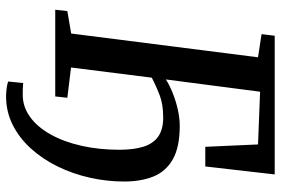

<svg xmlns="http://www.w3.org/2000/svg" viewBox="-170 -613 950 650"><g transform="rotate(90 305.0 -288.0)"><path d="M290.5 -693.5 249 -374.5Q269 -387.5 296.2 -398.2Q323.5 -409 352.2 -415.2Q381 -421.5 405.5 -421.5Q478.5 -421.5 519.8 -397.8Q561 -374 577.8 -331.8Q594.5 -289.5 594.5 -233.5Q594.5 -174.5 581.5 -116.8Q568.5 -59 543.5 -8Q518.5 43 483 82.2Q447.5 121.5 402.8 144Q358 166.5 305 166.5Q295 166.5 279 164.5Q263 162.5 256 159L261 108.5Q268 109.5 279 109.8Q290 110 301 110Q342 110 376.2 85Q410.5 60 435.2 15.5Q460 -29 473.5 -88.5Q487 -148 487 -217.5Q487 -266 476.5 -299Q466 -332 442 -348.8Q418 -365.5 378.5 -365.5Q334 -365.5 303.5 -354Q273 -342.5 243 -327L208.5 -53.5L311 -41L306.5 0H13L17.5 -41L93.5 -54L174 -686.5L95.5 -698.5L101 -743H570.5L543.5 -508H477L469 -686.5Z"/></g></svg>

Font: Merriweather 20pt Medium
Style: Italic
Weight: 500
Italic angle: -7.8°
Version: Version 2.101